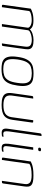

<svg xmlns="http://www.w3.org/2000/svg" viewBox="930 -1474 550 2449"><g transform="rotate(90 1204.5 -250.0)"><path d="M57 0Q47 0 44 -3.5Q41 -7 42 -17L91 -368Q99 -373 111 -378Q123 -383 141 -389Q159 -395 184.5 -398.5Q210 -402 245 -402Q276 -402 298.5 -396.5Q321 -391 336 -379Q351 -367 359 -349H349Q358 -362 374 -372.5Q390 -383 409 -389.5Q428 -396 449.5 -399.5Q471 -403 492 -403Q542 -403 569 -392Q596 -381 604.5 -357.5Q613 -334 607 -296L568 -17Q568 -11 565.5 -7Q563 -3 559.5 -1.5Q556 0 550 0H534Q545 -74 555.5 -148Q566 -222 575 -296Q582 -343 560 -362Q538 -381 488 -381Q465 -381 437.5 -375Q410 -369 389 -358Q368 -347 366 -331L319 0H287L334 -330Q336 -348 308.5 -364Q281 -380 240 -380Q213 -380 187.5 -376Q162 -372 143 -364.5Q124 -357 121 -346L72 0Z M860 5Q821 5 788.5 -1.5Q756 -8 734 -28.5Q712 -49 704 -90Q696 -131 706 -199Q715 -268 735 -309Q755 -350 782.5 -370.5Q810 -391 844 -397Q878 -403 918 -403Q957 -403 990 -396.5Q1023 -390 1044.5 -369.5Q1066 -349 1074 -308Q1082 -267 1072 -199Q1062 -129 1043 -88Q1024 -47 996 -27Q968 -7 934 -1Q900 5 860 5ZM863 -17Q910 -17 945 -29.5Q980 -42 1003.5 -80.5Q1027 -119 1038 -199Q1050 -279 1037 -317.5Q1024 -356 992.5 -368.5Q961 -381 914 -381Q868 -381 832.5 -368.5Q797 -356 774 -317.5Q751 -279 739 -199Q729 -119 741.5 -80.5Q754 -42 786 -29.5Q818 -17 863 -17Z M1238 -399 1199 -123Q1193 -65 1223 -42Q1253 -19 1321 -19Q1395 -19 1431 -43.5Q1467 -68 1475 -123L1514 -399Q1515 -399 1517 -399Q1519 -399 1521.5 -399Q1524 -399 1526 -399Q1528 -399 1530 -399Q1537 -399 1540 -397.5Q1543 -396 1543.5 -392Q1544 -388 1543 -379L1509 -134Q1504 -100 1492.5 -74Q1481 -48 1460 -31Q1439 -14 1404.5 -5Q1370 4 1318 4Q1256 4 1221 -9.5Q1186 -23 1174 -52.5Q1162 -82 1169 -132L1204 -379Q1206 -391 1209.5 -395Q1213 -399 1222 -399Q1226 -399 1230 -399Q1234 -399 1238 -399Z M1675 3Q1641 3 1628.5 -16Q1616 -35 1624 -84L1680 -481Q1681 -489 1683 -494.5Q1685 -500 1689 -502.5Q1693 -505 1701 -505H1716Q1716 -505 1714.5 -496.5Q1713 -488 1711 -472L1657 -91Q1652 -53 1658 -35Q1664 -17 1689 -17Q1695 -17 1707.5 -18.5Q1720 -20 1724 -22L1722 -2Q1717 -1 1705.5 1Q1694 3 1675 3Z M1863 3Q1826 3 1818 -21Q1810 -45 1815 -88L1860 -399H1892L1848 -91Q1841 -46 1848 -31.5Q1855 -17 1879 -17Q1885 -17 1898.5 -18.5Q1912 -20 1916 -22L1913 -2Q1909 -1 1902 0Q1895 1 1885 2Q1875 3 1863 3ZM1885 -462Q1876 -462 1869.5 -465.5Q1863 -469 1864 -480Q1866 -492 1872.5 -495.5Q1879 -499 1888 -499Q1898 -499 1905 -496Q1912 -493 1909 -480Q1907 -469 1900 -465.5Q1893 -462 1885 -462Z M2005 0Q1988 0 1991 -16L2040 -368Q2056 -376 2076 -383.5Q2096 -391 2130 -396.5Q2164 -402 2220 -402Q2268 -402 2297.5 -395.5Q2327 -389 2342 -375Q2357 -361 2360 -339.5Q2363 -318 2359 -289L2321 -17Q2320 -12 2318 -7.5Q2316 -3 2311.5 -1.5Q2307 0 2300 0H2287L2328 -292Q2334 -336 2309 -357.5Q2284 -379 2215 -379Q2162 -379 2125 -371.5Q2088 -364 2070 -349L2021 0Z"/></g></svg>

Font: Genos ExtraLight
Style: Italic
Weight: 250
Italic angle: -8°
Designer: Robert E. Leuschke
Foundry: Robert E. Leuschke
Version: Version 1.010